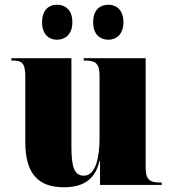

<svg xmlns="http://www.w3.org/2000/svg" viewBox="-20 -782 731 812"><path d="M439 -614C469 -614 502 -634 502 -688C502 -743 469 -762 439 -762C405 -762 374 -743 374 -688C374 -634 405 -614 439 -614ZM221 -614C253 -614 286 -634 286 -688C286 -743 253 -762 221 -762C189 -762 158 -743 158 -688C158 -634 189 -614 221 -614ZM250 10C338 10 384 -28 401 -102H403V0H664V-10H660C616 -10 596 -19 596 -73V-536H334V-526H338C382 -526 401 -516 401 -462V-199C401 -120 386 -39 335 -39C293 -39 282 -78 282 -163V-536H28V-526H30C73 -526 87 -517 87 -456V-181C87 -47 142 10 250 10Z"/></svg>

Font: Noto Serif Display Black
Style: Regular
Weight: 900
Designer: Monotype Design Team
Foundry: Monotype Imaging Inc.
Version: Version 2.009